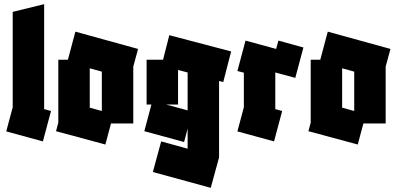

<svg xmlns="http://www.w3.org/2000/svg" viewBox="-20 -679 1910 922"><path d="M186 0 10 -48 41 -164V-622L192 -659V-155L225 -146Z M249 -49 260 -90V-392H306L342 -527L643 -444L620 -359V-86H513L486 15ZM411 -162 469 -146V-335L411 -351Z M684 -177V-392H763L793 -510L1090 -432L1052 -285L1032 -290V77L992 223L714 147L754 0L881 35V-61L864 3L673 -49L707 -177ZM835 -177H778L881 -149V-331L835 -343Z M1296 0 1120 -48 1151 -164V-330L1120 -338L1159 -484L1306 -444L1317 -484L1437 -451L1398 -305L1302 -331V-155L1335 -146Z M1461 -49 1472 -90V-392H1518L1554 -527L1855 -444L1832 -359V-86H1725L1698 15ZM1623 -162 1681 -146V-335L1623 -351Z"/></svg>

Font: Blaka Ink
Style: Regular
Weight: 400
Designer: Mohamed Gaber
Foundry: Kief Type Foundry
Version: Version 1.003; ttfautohint (v1.8.4.7-5d5b)